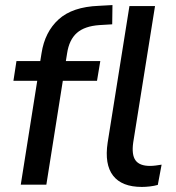

<svg xmlns="http://www.w3.org/2000/svg" viewBox="-20 -729 694 758"><path d="M62 0 127 -410H33L45 -488H139L144 -519Q157 -603 211.5 -652.5Q266 -702 370 -706L424 -709L423 -633L373 -630Q314 -626 283.5 -599Q253 -572 245 -519L240 -488H376L363 -410H228L163 0ZM540 9Q461 9 426.5 -35.5Q392 -80 405 -166L491 -705H592L506 -167Q499 -118 515 -96Q531 -74 572 -74Q583 -74 594.5 -75.5Q606 -77 618 -79L603 1Q589 5 572 7Q555 9 540 9Z"/></svg>

Font: Nunito Sans SemiBold
Style: Italic
Weight: 600
Italic angle: -9°
Designer: Vernon Adams
Foundry: Vernon Adams
Version: Version 3.006; ttfautohint (v1.8.3)